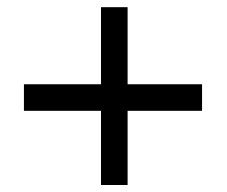

<svg xmlns="http://www.w3.org/2000/svg" viewBox="-20 -528 647 548"><path d="M556.7 -211.7H344.2V0H268.3V-211.7H48.3V-287.5H268.3V-507.5H344.2V-287.5H556.7Z"/></svg>

Font: 0xA000-Squarish
Style: Squareish
Weight: 400
Version: Version 0.1